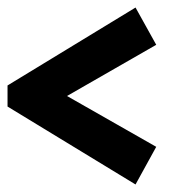

<svg xmlns="http://www.w3.org/2000/svg" viewBox="-24 -534 458 510"><path d="M391 -144 336 -44 -4 -251V-307L336 -514L391 -415L154 -279Z"/></svg>

Font: Piazzolla SC ExtraBold
Style: Regular
Weight: 800
Designer: Juan Pablo del Peral
Foundry: Huerta Tipografica
Version: Version 1.330